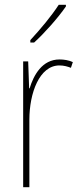

<svg xmlns="http://www.w3.org/2000/svg" viewBox="-20 -784 336 804"><path d="M256 -757V-764H226C194 -715 152 -665 107 -616V-606H123C166 -645 223 -709 256 -757ZM229 -535C157 -535 121 -470 104 -414H102L98 -527H77V0H103V-283C103 -394 145 -510 229 -510C248 -510 264 -505 277 -500L285 -524C268 -532 248 -535 229 -535Z"/></svg>

Font: Noto Sans Lao UI Cond Thin
Style: Regular
Weight: 100
Width: 3
Designer: Monotype Design Team
Foundry: Monotype Imaging Inc.
Version: Version 2.000